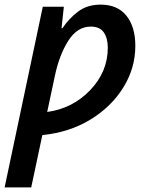

<svg xmlns="http://www.w3.org/2000/svg" viewBox="-47 -570 647 830"><path d="M-27 240H88L136 14Q254 2 344.5 -53.5Q435 -109 486.5 -192.5Q538 -276 538 -372Q538 -454 499.5 -502Q461 -550 388 -550Q330 -550 290 -519.5Q250 -489 223 -448H219L229 -541H138ZM157 -86 190 -241Q209 -332 248 -393.5Q287 -455 345 -455Q385 -455 402 -429.5Q419 -404 419 -364Q419 -260 343 -180.5Q267 -101 157 -86Z"/></svg>

Font: Noto Sans UI Medium
Style: Italic
Weight: 500
Italic angle: -12°
Designer: Monotype Design Team
Foundry: Monotype Imaging Inc.
Version: Version 1.901